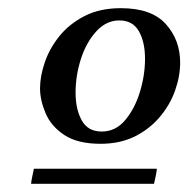

<svg xmlns="http://www.w3.org/2000/svg" viewBox="-20 -650 461 470"><path d="M421 -497Q421 -463 408.5 -428Q396 -393 371 -363.5Q346 -334 310 -316Q274 -298 226 -298Q170 -298 137.5 -319.5Q105 -341 91.5 -373Q78 -405 78 -434Q78 -463 89.5 -497Q101 -531 125 -561Q149 -591 186.5 -610.5Q224 -630 276 -630Q351 -630 386 -591Q421 -552 421 -497ZM335 -506Q335 -547 320 -573.5Q305 -600 272 -600Q240 -600 215.5 -573Q191 -546 178 -505.5Q165 -465 165 -423Q165 -383 180 -355.5Q195 -328 229 -328Q263 -328 286.5 -356Q310 -384 322.5 -425Q335 -466 335 -506ZM357 -200H56Q57 -209 59 -218Q61 -227 63 -237H364Q363 -227 361 -218Q359 -209 357 -200Z"/></svg>

Font: Castoro
Style: Italic
Weight: 400
Italic angle: -11°
Designer: John Hudson with Paul Hanslow, assisted by Kaja Sojewska.
Foundry: Tiro Typeworks Ltd.
Version: Version 2.04